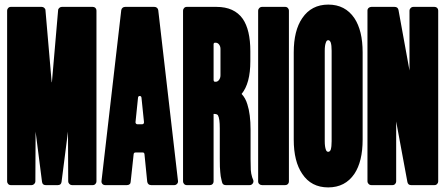

<svg xmlns="http://www.w3.org/2000/svg" viewBox="-20 -806 1939 836"><path d="M248 -14Q246 0 232 0H179Q165 0 163 -14L135 -233Q134 -69 134 -16Q134 -10 129 -5Q124 0 118 0H27Q20 0 15.5 -5Q11 -10 11 -16V-760Q11 -766 15.5 -771Q20 -776 27 -776H162Q168 -776 173 -771.5Q178 -767 178 -761L205 -448H206Q227 -697 233 -761Q233 -767 238 -771.5Q243 -776 249 -776H384Q391 -776 395.5 -771.5Q400 -767 400 -760V-16Q400 -10 395.5 -5Q391 0 384 0H293Q287 0 282 -5Q277 -10 277 -16L276 -233Q254 -65 248 -14Z M609 -135Q608 -142 602 -142H570Q563 -142 562 -135L549 -15Q549 -8 544.5 -4Q540 0 533 0H438Q430 0 425.5 -5.5Q421 -11 422 -18L508 -762Q509 -768 513.5 -772Q518 -776 525 -776H652Q659 -776 663.5 -772Q668 -768 669 -762L755 -18Q756 -11 751 -5.5Q746 0 739 0H638Q631 0 626.5 -4Q622 -8 621 -15Q612 -109 609 -135ZM607 -274 596 -381Q595 -388 588.5 -388Q582 -388 581 -381L570 -274Q570 -270 572 -268Q574 -265 578 -265H599Q603 -265 605 -267.5Q607 -270 607 -274Z M1032 -397Q1049 -379 1057 -352Q1071 -309 1071 -241V-114Q1071 -83 1072 -66Q1073 -50 1078 -34L1083 -21Q1085 -13 1080 -6.5Q1075 0 1067 0H963Q950 0 947 -12L945 -20Q940 -39 939 -57Q937 -73 937 -115V-247Q937 -290 929 -304Q925 -310 912 -310H910V-16Q910 -9 905.5 -4.5Q901 0 894 0H793Q786 0 781.5 -5Q777 -10 777 -16V-760Q777 -766 781.5 -771Q786 -776 793 -776H923Q1000 -776 1037 -724Q1070 -676 1070 -583V-539Q1070 -443 1032 -397ZM916 -450H919Q928 -450 934 -458.5Q940 -467 940 -478V-593Q940 -604 934 -612Q928 -620 919 -620H916Q913 -620 911.5 -618Q910 -616 910 -613V-458Q910 -455 911.5 -452.5Q913 -450 916 -450Z M1121 -776H1222Q1229 -776 1233.5 -771Q1238 -766 1238 -760V-16Q1238 -9 1233.5 -4.5Q1229 0 1222 0H1121Q1114 0 1109 -4.5Q1104 -9 1104 -16V-760Q1104 -766 1109 -771Q1114 -776 1121 -776Z M1296 -49Q1259 -103 1259 -198V-578Q1259 -673 1296 -727Q1336 -786 1409.5 -786Q1483 -786 1523 -727Q1559 -673 1559 -578V-198Q1559 -103 1523 -49Q1483 10 1409 10Q1335 10 1296 -49ZM1420 -154Q1424 -167 1424 -191V-585Q1424 -609 1420 -621Q1416 -631 1409 -631Q1402 -631 1399 -621Q1394 -609 1394 -585V-191Q1394 -167 1399 -154Q1402 -145 1409 -145Q1416 -145 1420 -154Z M1689 0H1597Q1590 0 1585 -5Q1580 -10 1580 -16V-760Q1580 -767 1585 -771.5Q1590 -776 1597 -776H1698Q1712 -776 1715 -763L1763 -499V-760Q1763 -766 1768 -771Q1773 -776 1780 -776H1872Q1879 -776 1883.5 -771.5Q1888 -767 1888 -760V-16Q1888 -10 1883.5 -5Q1879 0 1872 0H1770Q1757 0 1754 -13L1705 -277V-16Q1705 -10 1700.5 -5Q1696 0 1689 0Z"/></svg>

Font: Grith.
Style: Regular
Weight: 400
Designer: Yosi Nasution
Version: Version 1.000;hotconv 1.0.109;makeotfexe 2.5.65596